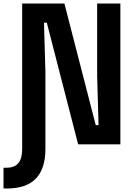

<svg xmlns="http://www.w3.org/2000/svg" viewBox="-55 -820 775 1091"><path d="M-35 251V133H-17Q28 133 49.5 106.5Q71 80 71 28V0L138 -20L203 0V27Q203 138 149 194.5Q95 251 -15 251ZM71 0V-800H311L489 -109H505L497 -388V-800H629V0H389L211 -691H195L203 -412V0Z"/></svg>

Font: Martian Mono SemiExpanded SemiBold
Style: Regular
Weight: 600
Monospace: yes
Version: Version 0.930